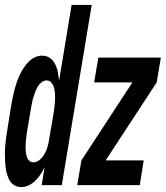

<svg xmlns="http://www.w3.org/2000/svg" viewBox="-40 -755 676 783"><path d="M46 8Q29 8 15.5 -1.5Q2 -11 -5 -27Q-12 -43 -15 -59.5Q-18 -76 -19 -93Q-20 -110 -20 -127.5Q-20 -145 -18.5 -162.5Q-17 -180 -14.5 -197.5Q-12 -215 -9 -233L7 -333Q10 -348 13 -363Q16 -378 20 -392.5Q24 -407 29 -421.5Q34 -436 41 -450.5Q48 -465 56.5 -478Q65 -491 76.5 -503Q88 -515 102.5 -521.5Q117 -528 132 -528Q150 -528 163.5 -518.5Q177 -509 185 -493Q193 -477 196 -460.5Q199 -444 201 -426L252 -735H334L212 0H130L142 -74Q135 -59 126 -45Q117 -31 104.5 -18.5Q92 -6 77 1Q62 8 46 8ZM275 0 292 -101 500 -419H344L361 -520H616L599 -419L391 -101H546L530 0ZM96 -93Q111 -93 123.5 -104.5Q136 -116 143.5 -130.5Q151 -145 155 -160Q159 -175 161 -190L178 -290Q180 -300 181 -309.5Q182 -319 183 -329Q184 -339 184.5 -349Q185 -359 184.5 -368.5Q184 -378 182.5 -387.5Q181 -397 177.5 -405.5Q174 -414 167 -420.5Q160 -427 150 -427Q139 -427 129.5 -419.5Q120 -412 114 -402Q108 -392 104 -381Q100 -370 96.5 -359.5Q93 -349 91 -338Q89 -327 87 -317L70 -217Q69 -208 67.5 -199Q66 -190 65.5 -181Q65 -172 64.5 -163Q64 -154 64.5 -145Q65 -136 66.5 -127.5Q68 -119 71 -111.5Q74 -104 80.5 -98.5Q87 -93 96 -93Z"/></svg>

Font: Iosevka SS04 Extended Oblique
Style: Bold
Weight: 700
Width: 7
Italic angle: -9°
Monospace: yes
Designer: Belleve Invis
Foundry: Belleve Invis
Version: Version 19.0.0; ttfautohint (v1.8.4)